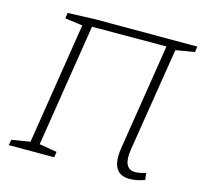

<svg xmlns="http://www.w3.org/2000/svg" viewBox="-102 -808 977 927"><g transform="rotate(15 386.5 -344.0)"><path d="M622 7Q524 7 545 -127L629 -657L257 -656L160 -43L248 -28L244 0H17L22 -28L114 -43L210 -650L122 -662L126 -690L262 -695H773L769 -667L675 -651L592 -133Q576 -32 640 -32Q661 -32 692 -42L697 -8Q656 7 622 7Z"/></g></svg>

Font: Bitter Light
Style: Italic
Weight: 300
Italic angle: -9°
Designer: Sol Matas, and Bitter project Authors
Foundry: Sol Matas
Version: Version 2.001